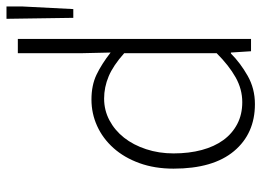

<svg xmlns="http://www.w3.org/2000/svg" viewBox="-127 -667 806 592"><g transform="rotate(-90 276.0 -371.0)"><path d="M251 12Q160 12 106 -52.5Q52 -117 52 -239Q52 -297 69 -344Q86 -391 115.5 -424Q145 -457 183.5 -474.5Q222 -492 265 -492Q309 -492 341.5 -476.5Q374 -461 410 -433L408 -521V-719H452V0H414L410 -62H407Q378 -33 338.5 -10.5Q299 12 251 12ZM257 -27Q297 -27 333.5 -47.5Q370 -68 408 -106V-391Q370 -425 336.5 -439Q303 -453 268 -453Q232 -453 201 -436.5Q170 -420 147.5 -391.5Q125 -363 112 -323.5Q99 -284 99 -239Q99 -191 109.5 -152Q120 -113 140 -85.5Q160 -58 189.5 -42.5Q219 -27 257 -27ZM517 -548 514 -754H552V-704L544 -548Z"/></g></svg>

Font: hySource Sans Pro Light
Style: Regular
Weight: 300
Designer: Paul D. Hunt
Foundry: Adobe Systems Incorporated
Version: Version 2.021;PS 2.000;hotconv 1.0.86;makeotf.lib2.5.63406